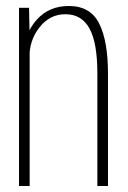

<svg xmlns="http://www.w3.org/2000/svg" viewBox="-20 -621 426 641"><path d="M43.5 0V-595H77L78.5 -520Q88 -538.5 102.5 -555Q143.5 -601 209.5 -601Q282 -601 311.2 -542.2Q340.5 -483.5 340.5 -375.5V0H305V-377Q305 -478 278.8 -525.8Q252.5 -573.5 198.5 -573.5Q146.5 -573.5 112.5 -530.5Q83 -493.5 79 -446V0Z"/></svg>

Font: Anybody ExtraLight
Style: Regular
Weight: 200
Designer: Tyler Finck
Foundry: Etcetera Type Company
Version: Version 1.010; ttfautohint (v1.8.3) -l 8 -r 50 -G 200 -x 14 